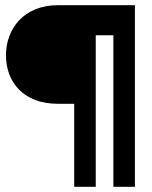

<svg xmlns="http://www.w3.org/2000/svg" viewBox="-20 -720 586 740"><path d="M500 -700H203C72 -700 3 -609 3 -507C3 -405 69 -320 203 -320H266V0H349V-584H417V0H500Z"/></svg>

Font: Be Vietnam Pro SemiBold
Style: Regular
Weight: 600
Designer: Lam Bao, Tony Le, Vietanh Nguyen
Foundry: Yellow Type Foundry
Version: Version 1.002